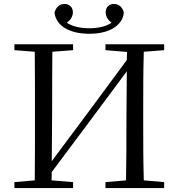

<svg xmlns="http://www.w3.org/2000/svg" viewBox="-20 -952 903 972"><path d="M432 -781C534 -781 601 -823 607 -889C599 -918 581 -932 556 -932C533 -932 515 -916 515 -890C515 -869 526 -851 545 -837C516 -818 478 -809 432 -809C386 -809 347 -818 318 -837C337 -850 349 -869 349 -890C349 -916 330 -932 308 -932C282 -932 265 -918 256 -889C262 -823 330 -781 432 -781ZM514 -698 623 -689 622 -648 429 -387 242 -136 244 -391C244 -492 244 -592 245 -690L350 -698V-728H53V-698L156 -690C157 -591 157 -491 157 -391V-337C157 -236 157 -137 156 -39L53 -30V0H350V-30L241 -39L242 -81L431 -334L622 -591L620 -343C620 -237 620 -137 618 -39L514 -30V0H811V-30L708 -39C705 -137 705 -237 705 -337V-391C705 -492 705 -592 708 -690L811 -698V-728H514Z"/></svg>

Font: Source Han Serif CN
Style: Regular
Weight: 400
Designer: Ryoko NISHIZUKA 西塚涼子 (kana & ideographs); Frank Grießhammer (Latin, Greek & Cyrillic); Wenlong ZHANG 张文龙 (bopomofo); San
Foundry: Adobe
Version: Version 2.003;hotconv 1.1.1;makeotfexe 2.6.0